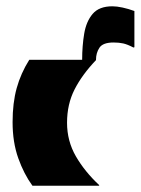

<svg xmlns="http://www.w3.org/2000/svg" viewBox="-20 -590 447 610"><path d="M83 0Q56 -37 38 -87.5Q20 -138 20 -202Q20 -263 33 -310Q46 -357 73 -400H241Q241 -444 247.5 -483Q254 -522 274.5 -546Q295 -570 337 -570Q351 -570 369.5 -566Q388 -562 407 -555V-440L404 -439Q385 -449 371.5 -452Q358 -455 341 -455Q307 -455 296 -438.5Q285 -422 285 -400V-399Q241 -353 217 -306Q193 -259 193 -200Q193 -142 221 -93.5Q249 -45 295 -2V0Z"/></svg>

Font: Tac One
Style: Regular
Weight: 400
Designer: Oluseyi Olusanya, David Udoh, Eyiyemi Adegbite, Mirko Velimirović
Version: Version 1.003; ttfautohint (v1.8.4.7-5d5b)